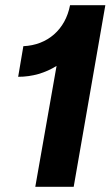

<svg xmlns="http://www.w3.org/2000/svg" viewBox="-20 -720 426 740"><path d="M116 0H264L386 -700H250C232 -606 163 -546 70 -542L50 -424C105 -424 155 -439 198 -466Z"/></svg>

Font: Fixel Text 20240404
Style: Bold Italic
Weight: 700
Width: 4
Italic angle: -10°
Designer: AlfaBravo + MacPaw
Foundry: Kyrylo Tkachov, Marchela Mozhyna, Serhii Makarenko, Maria Weinstein, Zakhar Kryvoshyya
Version: Version 1.211;Glyphs 3.2 (3225)